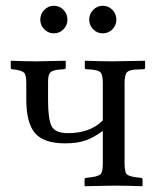

<svg xmlns="http://www.w3.org/2000/svg" viewBox="-20 -641 550 663"><path d="M335 -353Q335 -382.3 327.6 -390.6Q320.3 -398.9 293.9 -400.9L278.8 -401.9Q272.9 -402.3 272.9 -407.2V-429.2L274.9 -431.2Q332 -429.2 368.2 -429.2L480 -431.2L481 -429.2V-407.2Q481 -401.9 476.1 -401.9L450.2 -400.9Q426.3 -399.9 418.2 -391.4Q410.2 -382.8 410.2 -353V-78.1Q410.2 -48.8 416.7 -40.5Q423.3 -32.2 450.2 -28.8L466.8 -26.9Q472.2 -25.9 472.2 -22V0L470.2 2Q411.1 0 374 0L273.9 2L272 0V-21Q272 -26.4 277.8 -26.9L293.9 -28.8Q321.3 -32.2 328.1 -40.5Q335 -48.8 335 -78.1V-189Q303.7 -166 275.4 -156Q247.1 -146 204.1 -146Q131.3 -146 101.1 -181.2Q70.8 -216.3 70.8 -296.9V-354Q70.8 -381.8 63.5 -389.6Q56.2 -397.5 29.8 -400.9L22 -401.9Q17.1 -402.8 17.1 -407.2V-429.2L18.1 -431.2Q71.8 -429.2 106 -429.2L206.1 -431.2L207 -429.2V-408.2Q207 -402.3 201.2 -401.9L186 -400.9Q161.6 -398.9 153.8 -390.9Q146 -382.8 146 -358.9V-293Q146 -229 158.4 -205.1Q170.9 -181.2 214.8 -181.2Q291 -181.2 335 -225.1ZM132.8 -539.8Q119.1 -553.7 119.1 -573.2Q119.1 -592.8 132.8 -606.9Q146.5 -621.1 166 -621.1Q185.5 -621.1 199.2 -606.9Q212.9 -592.8 212.9 -573.2Q212.9 -553.7 199.2 -539.8Q185.5 -525.9 166 -525.9Q146.5 -525.9 132.8 -539.8ZM301.8 -539.8Q288.1 -553.7 288.1 -573.2Q288.1 -592.8 301.8 -606.9Q315.4 -621.1 335 -621.1Q354.5 -621.1 368.2 -606.9Q381.8 -592.8 381.8 -573.2Q381.8 -553.7 368.2 -539.8Q354.5 -525.9 335 -525.9Q315.4 -525.9 301.8 -539.8Z"/></svg>

Font: Linux Libertine G
Style: Regular
Weight: 400
Designer: Philipp H. Poll
Foundry: Philipp H. Poll
Version: Version 4.7.5